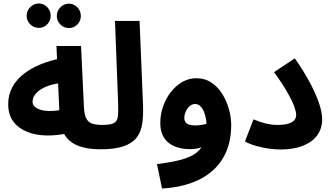

<svg xmlns="http://www.w3.org/2000/svg" viewBox="-20 -852 1908 1102"><path d="M556 5Q485 5 433.5 -13.5Q382 -32 354 -73.5Q326 -115 322 -185L304 -588H445L462 -234Q464 -193 475.5 -171.5Q487 -150 509 -142.5Q531 -135 566 -135Q604 -135 620 -115.5Q636 -96 636 -67Q636 -36 615.5 -15.5Q595 5 556 5ZM373 -88Q306 -73 244 -74.5Q182 -76 133 -96.5Q84 -117 55.5 -156Q27 -195 27 -255Q27 -308 50.5 -351.5Q74 -395 116.5 -428Q159 -461 216 -484Q273 -507 340 -519L354 -377Q311 -375 276.5 -365.5Q242 -356 217.5 -341Q193 -326 180 -307.5Q167 -289 167 -268Q167 -251 179 -240Q191 -229 211 -222.5Q231 -216 257 -215Q283 -214 310.5 -218Q338 -222 365 -231ZM376 -691Q347 -691 326.5 -711.5Q306 -732 306 -760Q306 -789 326.5 -810Q347 -831 376 -831Q404 -831 424 -810Q444 -789 444 -760Q444 -732 424 -711.5Q404 -691 376 -691ZM203 -692Q174 -692 153.5 -712.5Q133 -733 133 -761Q133 -790 153.5 -811Q174 -832 203 -832Q231 -832 251 -811Q271 -790 271 -761Q271 -733 251 -712.5Q231 -692 203 -692Z M556 5 566 -135Q612 -135 632 -144.5Q652 -154 656 -180.5Q660 -207 658 -258L640 -732H781L801 -248Q803 -190 796.5 -143.5Q790 -97 765.5 -64Q741 -31 690.5 -13Q640 5 556 5Z M910 230 881 90Q952 81 1005 68.5Q1058 56 1094 34Q1130 12 1148 -26.5Q1166 -65 1166 -126Q1166 -148 1162 -170.5Q1158 -193 1150 -212Q1142 -231 1129.5 -243Q1117 -255 1100 -255Q1082 -255 1068 -242.5Q1054 -230 1046 -211.5Q1038 -193 1038 -174Q1038 -160 1045 -150.5Q1052 -141 1066 -136.5Q1080 -132 1101 -132Q1125 -132 1150.5 -137.5Q1176 -143 1197 -153L1201 -44Q1177 -25 1146 -10.5Q1115 4 1071 4Q1035 4 1004 -4.5Q973 -13 949.5 -31Q926 -49 913 -77.5Q900 -106 900 -146Q900 -195 916 -241Q932 -287 960.5 -323.5Q989 -360 1026.5 -381.5Q1064 -403 1106 -403Q1156 -403 1193.5 -378Q1231 -353 1256 -312.5Q1281 -272 1294 -225Q1307 -178 1307 -135Q1307 -22 1259 57Q1211 136 1122 179.5Q1033 223 910 230Z M1386 -40 1435 -167Q1472 -151 1506 -143Q1540 -135 1574 -135Q1609 -135 1632.5 -141.5Q1656 -148 1668 -161Q1680 -174 1680 -192Q1680 -209 1669.5 -239Q1659 -269 1632 -317.5Q1605 -366 1553 -438L1672 -517Q1720 -449 1755 -384.5Q1790 -320 1809.5 -264.5Q1829 -209 1829 -167Q1829 -115 1801.5 -76.5Q1774 -38 1720.5 -16Q1667 6 1589 6Q1560 6 1524 1Q1488 -4 1451.5 -14Q1415 -24 1386 -40Z"/></svg>

Font: Noto Sans
Style: Bold
Weight: 700
Designer: Monotype Design Team
Foundry: Monotype Imaging Inc.
Version: Version 2.000;GOOG;noto-source:20170915:90ef993387c0; ttfaut